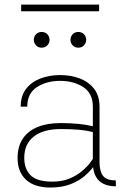

<svg xmlns="http://www.w3.org/2000/svg" viewBox="-20 -817 541 842"><path d="M414.6 -796.9H72.8V-767.6H414.6ZM243.7 -487.8Q196.3 -487.8 157 -472.7Q117.7 -457.5 94.2 -427Q70.8 -396.5 70.8 -349.1H99.6Q99.6 -407.7 142.1 -435.1Q184.6 -462.4 243.7 -462.4Q303.2 -462.4 345.2 -435.1Q387.2 -407.7 387.2 -349.1V-104Q387.2 -68.8 398.7 -45.9Q410.2 -22.9 432.6 -11.5Q455.1 0 488.3 0L487.8 -25.9Q446.3 -25.9 431.4 -46.4Q416.5 -66.9 416.5 -106V-349.1Q416.5 -396.5 393.1 -427Q369.6 -457.5 330.6 -472.7Q291.5 -487.8 243.7 -487.8ZM413.1 -122.6 396 -132.8Q389.6 -122.6 376 -104.2Q362.3 -85.9 339.6 -66.7Q316.9 -47.4 284.7 -33.9Q252.4 -20.5 209 -20.5Q142.6 -20.5 114.5 -48.1Q86.4 -75.7 86.4 -125.5Q86.4 -185.1 127.9 -218Q169.4 -251 246.1 -251Q293.5 -251 328.1 -247.8Q362.8 -244.6 396 -235.4L404.8 -258.8Q367.7 -269 328.9 -273.2Q290 -277.3 246.1 -277.3Q187.5 -277.3 145.3 -260.3Q103 -243.2 80.1 -209Q57.1 -174.8 57.1 -123.5Q57.1 -63 94.2 -28.8Q131.3 5.4 200.7 5.4Q251.5 5.4 288.6 -9Q325.7 -23.4 350.8 -44.9Q376 -66.4 391.1 -87.6Q406.2 -108.9 413.1 -122.6ZM128.4 -642.6Q128.4 -628.4 137.9 -618.2Q147.5 -607.9 162.6 -607.9Q178.2 -607.9 187.7 -618.2Q197.3 -628.4 197.3 -642.6Q197.3 -656.7 187.7 -666.7Q178.2 -676.8 162.6 -676.8Q147.5 -676.8 137.9 -666.7Q128.4 -656.7 128.4 -642.6ZM289.1 -642.6Q289.1 -628.4 298.6 -618.2Q308.1 -607.9 323.2 -607.9Q338.9 -607.9 348.4 -618.2Q357.9 -628.4 357.9 -642.6Q357.9 -656.7 348.4 -666.7Q338.9 -676.8 323.2 -676.8Q308.1 -676.8 298.6 -666.7Q289.1 -656.7 289.1 -642.6Z"/></svg>

Font: Estedad-FD-VF Thin
Style: Regular
Weight: 100
Designer: Amin Abedi
Version: Version 5.0